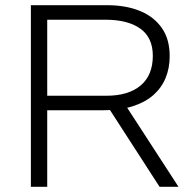

<svg xmlns="http://www.w3.org/2000/svg" viewBox="-20 -720 750 740"><path d="M99 0V-700H392Q465 -700 519 -678Q573 -656 603.5 -612.5Q634 -569 634 -504Q634 -458 618.5 -420Q603 -382 571.5 -354Q540 -326 491.5 -310.5Q443 -295 376 -295H162V0ZM595 0 398 -305 459 -322 668 0ZM162 -351H390Q475 -351 522 -390.5Q569 -430 569 -505Q569 -575 521 -609.5Q473 -644 386 -644H162Z"/></svg>

Font: REM Medium ExtraLight
Style: Regular
Weight: 250
Version: Version 1.005;gftools[0.9.28]